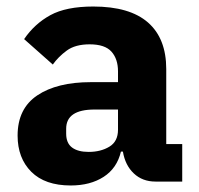

<svg xmlns="http://www.w3.org/2000/svg" viewBox="-20 -557 609 589"><path d="M457 0Q417 0 390.5 -25Q364 -50 357 -92H351Q339 -41 298 -14.5Q257 12 197 12Q118 12 76 -30Q34 -72 34 -141Q34 -224 94.5 -264.5Q155 -305 259 -305H342V-338Q342 -376 322 -398.5Q302 -421 255 -421Q211 -421 185 -402Q159 -383 142 -359L54 -437Q86 -484 134.5 -510.5Q183 -537 266 -537Q378 -537 434 -488Q490 -439 490 -345V-115H539V0ZM252 -91Q289 -91 315.5 -107Q342 -123 342 -159V-221H270Q183 -221 183 -162V-147Q183 -118 201 -104.5Q219 -91 252 -91Z"/></svg>

Font: IBM Plex Sans KR
Style: Bold
Weight: 700
Designer: Mike Abbink; Paul van der Laan; Pieter van Rosmalen; Wujin Sim; Chorong Kim; Dohee Lee;
Foundry: Sandoll Inc.
Version: Version 1.001